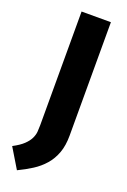

<svg xmlns="http://www.w3.org/2000/svg" viewBox="-213 -732 667 1009"><g transform="rotate(20 121.0 -227.0)"><path d="M222 -43Q222 13 207 54Q192 95 165 126Q138 157 102 180Q66 203 24 223L-43 112Q-5 92 15.5 72.5Q36 53 45.5 33.5Q55 14 56.5 -4.5Q58 -23 58 -41V-677H222Z"/></g></svg>

Font: Amaranth
Style: Bold
Weight: 700
Designer: Gesine Todt
Foundry: Gesine Todt
Version: Version 1.001